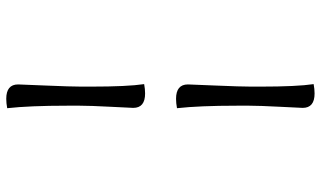

<svg xmlns="http://www.w3.org/2000/svg" viewBox="-226 -551 1026 614"><g transform="rotate(90 287.0 -244.0)"><path d="M257 -534V-564Q257 -681 249 -734Q265 -737 279 -737Q325 -737 325 -699Q325 -694 321.5 -627Q318 -560 318 -528V-489Q318 -369 326 -297Q310 -294 296 -294Q250 -294 250 -332Q250 -337 253.5 -419Q257 -501 257 -534ZM257 9V-22Q257 -139 249 -192Q265 -195 279 -195Q325 -195 325 -157Q325 -152 321.5 -85.5Q318 -19 318 14V54Q318 174 326 246Q310 249 296 249Q250 249 250 211Q250 206 253.5 124Q257 42 257 9Z"/></g></svg>

Font: Overlock
Style: Italic
Weight: 400
Designer: Dario Muhafara
Foundry: Dario Manuel Muhafara
Version: Version 1.002